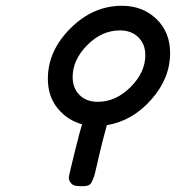

<svg xmlns="http://www.w3.org/2000/svg" viewBox="-20 -593 603 658"><path d="M144 -323.2Q144 -418.5 221.4 -495.8Q298.8 -573.2 397.9 -573.2Q468.8 -573.2 515.9 -528.1Q563 -482.9 563 -411.1Q563 -324.2 498 -251.2Q433.1 -178.2 346.2 -164.1Q338.4 -136.2 331.3 -108.2Q324.2 -80.1 320.1 -62Q315.9 -43.9 312 -26.9Q308.1 -9.8 305.7 0Q303.2 9.8 299.6 18.8Q295.9 27.8 293.5 32.5Q291 37.1 286.6 40Q282.2 43 277.1 43.9Q272 44.9 264.2 44.9H252Q231.9 44.9 223.9 35.4Q215.8 25.9 215.8 16.1Q215.8 9.3 235.4 -69.3Q254.9 -147.9 261.2 -167Q210.4 -181.2 177.2 -222.2Q144 -263.2 144 -323.2ZM229 -329.1Q229 -291 252.4 -267.6Q275.9 -244.1 314.9 -244.1Q377 -244.1 427.5 -294.7Q478 -345.2 478 -403.8Q478 -441.9 454.1 -465.3Q430.2 -488.8 391.1 -488.8Q329.1 -488.8 279.1 -438.5Q229 -388.2 229 -329.1Z"/></svg>

Font: CMU Typewriter Text
Style: BoldItalic
Weight: 700
Italic angle: -14.04°
Version: Version 0.7.0